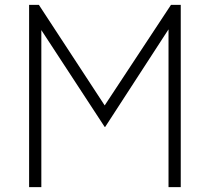

<svg xmlns="http://www.w3.org/2000/svg" viewBox="-20 -765 858 785"><path d="M99 -745H139L408 -334L679 -745H719V0H669V-645L410 -246H408L149 -642V0H99Z"/></svg>

Font: Eudoxus Sans ExtraLight
Style: Regular
Weight: 200
Designer: Stijn de Vries
Foundry: tokotype
Version: Version 2.005